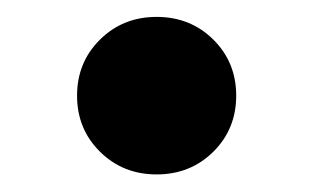

<svg xmlns="http://www.w3.org/2000/svg" viewBox="-20 -429 367 225"><path d="M163.6 -224.6Q124 -224.6 97.2 -251.2Q70.3 -277.8 70.3 -316.9Q70.3 -356 97.2 -382.6Q124 -409.2 163.6 -409.2Q203.1 -409.2 230 -382.6Q256.8 -356 256.8 -316.9Q256.8 -277.8 230 -251.2Q203.1 -224.6 163.6 -224.6Z"/></svg>

Font: Inter Tight ExtraBold
Style: Regular
Weight: 800
Designer: Rasmus Andersson
Foundry: rsms
Version: Version 3.004; ttfautohint (v1.8.4.7-5d5b)